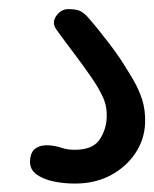

<svg xmlns="http://www.w3.org/2000/svg" viewBox="-20 -74 347 432"><path d="M148.5 339Q122.5 339 99.5 334Q76.5 329 62 318.2Q47.5 307.5 47.5 290Q48 268 60.2 259.8Q72.5 251.5 91 253Q107 254.5 119.2 258.8Q131.5 263 148.5 263Q187.5 263 203 241.5Q218.5 220 220 191.5Q221.5 165.5 211.2 143.8Q201 122 185.5 100Q168.5 75 146.5 46Q124.5 17 106.5 -8Q96 -23.5 106.8 -38.5Q117.5 -53.5 134 -53.5Q148 -53.5 157.2 -50.5Q166.5 -47.5 177.5 -35.5Q189 -22.5 202.5 -5.8Q216 11 229 28.2Q242 45.5 252 60.5Q266.5 83 279.2 104.5Q292 126 299.8 150Q307.5 174 306.5 203Q305 240.5 284.2 271.2Q263.5 302 228.8 320.5Q194 339 148.5 339Z"/></svg>

Font: Edu AU VIC WA NT Pre Medium
Style: Regular
Weight: 500
Designer: Tina and Corey Anderson, Eben Sorkin, Mirko Velimirovic
Foundry: Google for Education
Version: Version 1.001